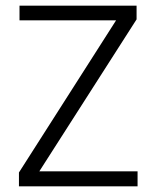

<svg xmlns="http://www.w3.org/2000/svg" viewBox="-20 -659 553 679"><path d="M119 -53H466.5V0H47V-49L390.5 -587H49V-639H463V-590.5Z"/></svg>

Font: Anek Kannada Light
Style: Regular
Weight: 300
Designer: Vaishnavi Murthy, Maithili Shingre (Kannada) & Yesha Goshar (Latin)
Foundry: Ek Type
Version: Version 1.003